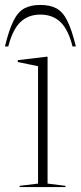

<svg xmlns="http://www.w3.org/2000/svg" viewBox="-55 -757 327 777"><path d="M137.5 -527.5V-14L210 -5V0H24.5V-5L99 -14V-489L17 -506V-513.5L133.5 -527.5ZM108.5 -698Q59.5 -698 27.8 -667.8Q-4 -637.5 -21.5 -569H-35Q-18.5 -637 -0.2 -673.2Q18 -709.5 43.8 -723.2Q69.5 -737 108.5 -737Q147.5 -737 173.2 -723.2Q199 -709.5 217.2 -673.2Q235.5 -637 252 -569H238.5Q221.5 -637.5 189.5 -667.8Q157.5 -698 108.5 -698Z"/></svg>

Font: Newsreader Display ExtraLight
Style: Regular
Weight: 275
Designer: Hugues Gentile
Foundry: Production Type
Version: Version 1.002